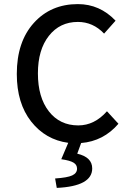

<svg xmlns="http://www.w3.org/2000/svg" viewBox="-20 -687 640 937"><path d="M257 230 249 184Q309 180 332.5 169Q356 158 356 136Q356 117 338.5 106.5Q321 96 279 90L313 10Q202 -5 132 -94Q62 -183 62 -326Q62 -483 145 -575Q228 -667 360 -667Q467 -667 544 -586L488 -523Q434 -580 360 -580Q272 -580 218.5 -512Q165 -444 165 -329Q165 -212 218.5 -143.5Q272 -75 362 -75Q441 -75 502 -144L558 -83Q485 2 376 11L357 63Q430 80 430 135Q430 222 257 230Z"/></svg>

Font: TypoPRO Source Code Pro
Style: Regular
Weight: 500
Monospace: yes
Designer: Paul D. Hunt, Teo Tuominen
Foundry: Adobe Systems Incorporated
Version: Version 2.010;PS 1.0;hotconv 1.0.84;makeotf.lib2.5.63406